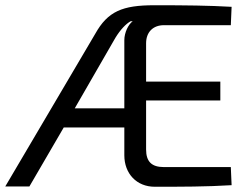

<svg xmlns="http://www.w3.org/2000/svg" viewBox="-21 -711 954 732"><path d="M859 -74H604C557 -74 536 -95 536 -141V-328H819V-400H536V-546C536 -589 563 -615 604 -615H859L862 -685C774 -690 691 -691 567 -691C446 -691 390 -668 342 -582L-1 0H91L222 -225H453V-119C453 -49 500 1 569 1C667 1 767 1 862 -5ZM453 -298H264L419 -567C438 -598 459 -620 477 -630H485C468 -618 453 -586 453 -558Z"/></svg>

Font: SnT
Style: Regular
Weight: 400
Designer: Natanael Gama
Version: Version 1.001;PS 001.001;hotconv 1.0.70;makeotf.lib2.5.58329